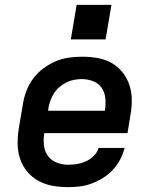

<svg xmlns="http://www.w3.org/2000/svg" viewBox="-20 -761 640 789"><path d="M260 8Q227 8 196 2.5Q165 -3 138.5 -17.5Q112 -32 92.5 -55Q73 -78 63 -107Q53 -136 52.5 -168Q52 -200 57 -232L74 -332Q78 -359 88 -386Q98 -413 115.5 -437Q133 -461 157 -479Q181 -497 207.5 -508.5Q234 -520 262 -524Q290 -528 317 -528Q350 -528 381 -522.5Q412 -517 438 -502.5Q464 -488 483 -464.5Q502 -441 511.5 -412.5Q521 -384 521.5 -352Q522 -320 516 -288L504 -214H162Q158 -189 160.5 -164.5Q163 -140 176.5 -121Q190 -102 212.5 -93Q235 -84 260 -84Q278 -84 296.5 -87Q315 -90 333 -98Q351 -106 365.5 -120.5Q380 -135 385 -153H492Q486 -129 474 -106Q462 -83 444 -63.5Q426 -44 403.5 -30Q381 -16 357 -7Q333 2 308.5 5Q284 8 260 8ZM178 -306H411Q415 -331 413 -355.5Q411 -380 398.5 -399Q386 -418 363.5 -427Q341 -436 316 -436Q301 -436 284.5 -433Q268 -430 253 -422.5Q238 -415 224.5 -403.5Q211 -392 202 -378Q193 -364 187.5 -348.5Q182 -333 179 -317ZM271 -599 295 -741H438L414 -599Z"/></svg>

Font: Iosevka SS04 SmBd Ex Obl
Style: Regular
Weight: 600
Width: 7
Italic angle: -9°
Monospace: yes
Designer: Belleve Invis
Foundry: Belleve Invis
Version: Version 19.0.0; ttfautohint (v1.8.4)